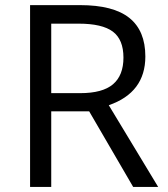

<svg xmlns="http://www.w3.org/2000/svg" viewBox="-20 -734 658 754"><path d="M181.2 -296.9V0H98.1V-713.9H293.9Q425.3 -713.9 488 -663.6Q550.8 -613.3 550.8 -512.2Q550.8 -370.6 407.2 -320.8L601.1 0H502.9L330.1 -296.9ZM181.2 -368.2H294.9Q382.8 -368.2 423.8 -403.1Q464.8 -438 464.8 -507.8Q464.8 -578.6 423.1 -609.9Q381.3 -641.1 289.1 -641.1H181.2Z"/></svg>

Font: Shl
Style: Regular
Weight: 400
Foundry: Saber Rastikerdar (saber.rastikerdar@gmail.com)
Version: Version 3.4.0